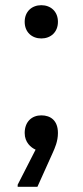

<svg xmlns="http://www.w3.org/2000/svg" viewBox="-20 -564 319 739"><path d="M139 -416C175 -416 203 -440 203 -480C203 -520 175 -544 139 -544C103 -544 75 -520 75 -480C75 -440 103 -416 139 -416ZM117 12 48 147V155H124L183 24C191 6 203 -20 203 -52C203 -100 175 -120 139 -120C103 -120 75 -96 75 -52C75 -16 99 4 117 12Z"/></svg>

Font: Kufam Arabic Latin Roman Normal
Style: Regular
Weight: 400
Designer: Wael Morcos & Artur Schmal
Version: Version 1.200;PS 001.200;hotconv 1.0.88;makeotf.lib2.5.64775